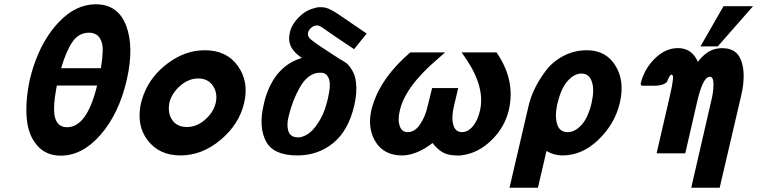

<svg xmlns="http://www.w3.org/2000/svg" viewBox="-20 -717 3542 898"><path d="M119 -343Q129 -383 135 -401Q177 -532 256 -614.5Q335 -697 428 -697Q532 -697 570 -597Q608 -497 573 -344Q537 -187 451.5 -88Q366 11 264 11Q195 11 153.5 -37Q112 -85 105 -163.5Q98 -242 119 -343ZM246 -317 243 -301Q235 -257 234 -235Q224 -122 294 -122Q387 -122 434 -317ZM266 -398H452Q459 -442 460.5 -479Q462 -516 446 -540Q430 -564 396 -564Q348 -564 318.5 -520.5Q289 -477 266 -398Z M640 -237Q644 -254 652 -275Q685 -362 766 -422Q847 -482 938 -482Q1040 -482 1092.5 -408.5Q1145 -335 1122 -236Q1099 -136 1012 -63Q925 10 824 10Q725 10 670.5 -61Q616 -132 640 -237ZM772 -236Q771 -233 771 -227.5Q771 -222 770 -219Q767 -178 789.5 -150.5Q812 -123 854 -123Q900 -123 939 -157Q978 -191 989 -236Q999 -281 976 -315.5Q953 -350 907 -350Q862 -350 822.5 -315.5Q783 -281 772 -236Z M1213 -226 1219 -252Q1265 -409 1392 -446Q1338 -482 1333 -526Q1331 -542 1334 -556Q1339 -595 1373.5 -632Q1408 -669 1451 -679Q1468 -685 1486 -683Q1502 -683 1519.5 -675Q1537 -667 1552.5 -657Q1568 -647 1613 -616L1695 -560L1636 -487L1554 -542Q1494 -584 1483 -591Q1472 -598 1462 -598Q1448 -598 1435.5 -587Q1423 -576 1421 -564Q1416 -546 1438 -529Q1473 -502 1561 -446Q1563 -445 1565 -443.5Q1567 -442 1569 -441Q1587 -431 1599 -422.5Q1611 -414 1626.5 -389Q1642 -364 1645 -331Q1651 -285 1637 -224Q1610 -107 1539 -48.5Q1468 10 1370 10Q1259 10 1224 -56Q1189 -122 1213 -226ZM1331 -177Q1327 -160 1326 -155Q1323 -132 1326 -116Q1331 -79 1365 -75Q1380 -73 1395 -78Q1429 -89 1456.5 -126Q1484 -163 1498 -202.5Q1512 -242 1519 -284Q1528 -331 1515 -356Q1505 -376 1481 -377Q1466 -377 1459 -375Q1414 -365 1381 -306Q1348 -247 1331 -177Z M1717 -203Q1720 -217 1725 -230Q1765 -357 1899 -472H2062L2029 -443Q1875 -312 1850 -200Q1839 -155 1850 -127Q1859 -99 1887 -99Q1920 -99 1944.5 -135Q1969 -171 1980 -220L2001 -305H2123L2103 -220Q2091 -168 2099 -138Q2107 -99 2141 -99Q2169 -99 2192 -127Q2215 -155 2225 -200Q2250 -309 2159 -443L2139 -472H2302Q2392 -343 2360 -203Q2341 -122 2279 -61.5Q2217 -1 2141 9Q2127 12 2112 10Q2072 9 2048 -6Q2024 -21 2003 -48Q1933 6 1867 10Q1844 10 1833 8Q1764 -2 1731.5 -62.5Q1699 -123 1717 -203Z M2363 161 2452 -221Q2461 -261 2481 -302.5Q2501 -344 2533 -386.5Q2565 -429 2615.5 -455.5Q2666 -482 2725 -482Q2814 -482 2858.5 -410Q2903 -338 2879 -236Q2856 -138 2779.5 -64Q2703 10 2611 10Q2570 10 2536 -11L2496 161ZM2588 -235Q2586 -231 2584 -217Q2575 -169 2586.5 -134Q2598 -99 2636 -99Q2669 -99 2700 -133Q2731 -167 2747 -236Q2761 -298 2748 -335Q2736 -373 2699 -373Q2666 -373 2635 -338.5Q2604 -304 2588 -235Z M3256 -500 3364 -688H3502L3337 -500ZM2981 -316Q2980 -317 2978.5 -320Q2977 -323 2976 -324Q2992 -393 3042 -442.5Q3092 -492 3151 -492Q3216 -492 3244 -428Q3286 -483 3336 -490Q3353 -493 3371 -491Q3426 -487 3446 -435Q3466 -383 3453 -301Q3449 -281 3447 -272L3346 161H3213L3306 -243Q3317 -286 3317 -322Q3317 -358 3300 -358Q3268 -358 3242 -247L3185 0H3051L3112 -264Q3123 -312 3126 -334.5Q3129 -357 3127.5 -361.5Q3126 -366 3120 -368Q3115 -368 3114 -362Q3110 -360 3107 -351.5Q3104 -343 3100 -335.5Q3096 -328 3080.5 -322Q3065 -316 3038 -316Z"/></svg>

Font: Coval
Style: ExtraBold Italic
Weight: 800
Foundry: Context Ltd
Version: Version 001.000